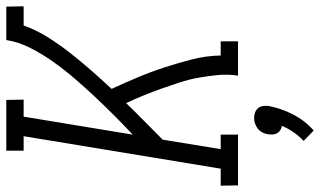

<svg xmlns="http://www.w3.org/2000/svg" viewBox="-253 -552 1015 609"><g transform="rotate(-90 254.5 -247.5)"><path d="M-29 0 -30 -55H24L127 -680H81V-735H242L243 -680H189L132 -334Q163 -363 193.5 -393.5Q224 -424 253 -455Q282 -486 310 -518.5Q338 -551 362.5 -585.5Q387 -620 406.5 -658Q426 -696 432 -735H538L539 -680H478Q464 -640 441 -603.5Q418 -567 391 -532.5Q364 -498 335.5 -465.5Q307 -433 277 -401Q296 -360 313.5 -318.5Q331 -277 345 -234Q359 -191 370.5 -146.5Q382 -102 383 -55H428V0H319Q324 -32 321 -63.5Q318 -95 312.5 -125.5Q307 -156 297.5 -185Q288 -214 278 -242.5Q268 -271 256.5 -299Q245 -327 232 -355Q204 -326 174.5 -297Q145 -268 116 -239L86 -55H132V0ZM145 240 112 208Q128 193 140 175.5Q152 158 160 139Q152 138 146 134Q140 130 136.5 124Q133 118 132.5 110.5Q132 103 133 96Q134 87 138.5 78Q143 69 150.5 63Q158 57 167 54Q176 51 185 51Q194 51 202 54Q210 57 215.5 63Q221 69 222.5 78Q224 87 223 96Q216 135 196.5 173.5Q177 212 145 240Z"/></g></svg>

Font: Iosevka Curly Slab Light
Style: Italic
Weight: 300
Italic angle: -9°
Monospace: yes
Designer: Belleve Invis
Foundry: Belleve Invis
Version: Version 22.1.2; ttfautohint (v1.8.4)